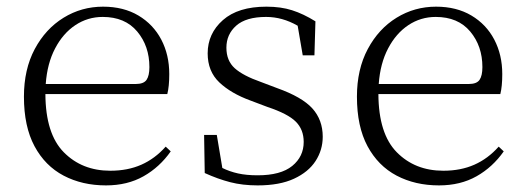

<svg xmlns="http://www.w3.org/2000/svg" viewBox="-20 -542 1575 576"><path d="M297.9 14.2Q226.6 14.2 170.9 -15.1Q115.2 -44.4 83.5 -103.5Q51.8 -162.6 51.8 -252Q51.8 -334 84.2 -394.8Q116.7 -455.6 170.7 -488.8Q224.6 -522 289.1 -522Q350.6 -522 395.3 -495.4Q439.9 -468.8 463.9 -423.1Q487.8 -377.4 487.8 -319.8Q487.8 -282.7 481.9 -259.8H116.2Q116.7 -140.6 171.4 -85.2Q226.1 -29.8 311 -29.8Q363.3 -29.8 404.1 -47.9Q444.8 -65.9 477.1 -102.1L492.2 -87.9Q459 -40.5 410.6 -13.2Q362.3 14.2 297.9 14.2ZM117.2 -290H387.2Q411.1 -290 419.7 -302.5Q428.2 -314.9 428.2 -340.8Q428.2 -403.8 391.6 -447.5Q355 -491.2 288.1 -491.2Q243.2 -491.2 206.1 -466.6Q168.9 -441.9 145.3 -396.7Q121.6 -351.6 117.2 -290Z M752.9 14.2Q707.5 14.2 670.7 4.6Q633.8 -4.9 594.2 -22.9L592.3 -137.2H630.4L647 -38.1Q668.9 -27.3 694.1 -21.7Q719.2 -16.1 752.9 -16.1Q822.3 -16.1 856.7 -44.2Q891.1 -72.3 891.1 -116.2Q891.1 -153.3 867.4 -177Q843.8 -200.7 782.2 -221.2L731.9 -240.2Q672.9 -261.7 637.9 -294.9Q603 -328.1 603 -381.8Q603 -441.4 648.7 -481.7Q694.3 -522 779.3 -522Q822.8 -522 856.4 -511.2Q890.1 -500.5 926.3 -478L923.3 -376H888.2L873 -464.8Q827.1 -491.2 778.3 -491.2Q718.3 -491.2 688.7 -465.1Q659.2 -439 659.2 -398.9Q659.2 -359.9 684.1 -337.4Q709 -314.9 763.2 -295.9L811 -277.8Q886.2 -251 917.2 -216.6Q948.2 -182.1 948.2 -131.8Q948.2 -92.3 926.8 -59.1Q905.3 -25.9 862.1 -5.9Q818.8 14.2 752.9 14.2Z M1296.9 14.2Q1225.6 14.2 1169.9 -15.1Q1114.3 -44.4 1082.5 -103.5Q1050.8 -162.6 1050.8 -252Q1050.8 -334 1083.3 -394.8Q1115.7 -455.6 1169.7 -488.8Q1223.6 -522 1288.1 -522Q1349.6 -522 1394.3 -495.4Q1439 -468.8 1462.9 -423.1Q1486.8 -377.4 1486.8 -319.8Q1486.8 -282.7 1481 -259.8H1115.2Q1115.7 -140.6 1170.4 -85.2Q1225.1 -29.8 1310.1 -29.8Q1362.3 -29.8 1403.1 -47.9Q1443.8 -65.9 1476.1 -102.1L1491.2 -87.9Q1458 -40.5 1409.7 -13.2Q1361.3 14.2 1296.9 14.2ZM1116.2 -290H1386.2Q1410.2 -290 1418.7 -302.5Q1427.2 -314.9 1427.2 -340.8Q1427.2 -403.8 1390.6 -447.5Q1354 -491.2 1287.1 -491.2Q1242.2 -491.2 1205.1 -466.6Q1168 -441.9 1144.3 -396.7Q1120.6 -351.6 1116.2 -290Z"/></svg>

Font: Source Han Serif TW ExtraLight
Style: Regular
Weight: 250
Designer: Ryoko NISHIZUKA Ë•øÂ°öÊ∂ºÂ≠ê (kana & ideographs); Frank Grie√ühammer (Latin, Greek & Cyrillic); Wenlong ZHANG Âº†ÊñáÈæô 
Foundry: Adobe
Version: Version 2.003;hotconv 1.1.1;makeotfexe 2.6.0